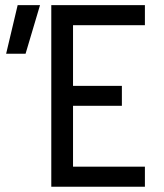

<svg xmlns="http://www.w3.org/2000/svg" viewBox="-20 -713 626 733"><path d="M175.8 0V-693.4H533.2V-616.7H258.8V-385.3H445.3V-309.1H258.8V-76.7H533.2V0ZM3.4 -507.8 47.4 -693.4H132.8L77.6 -507.8Z"/></svg>

Font: Cascadia Mono NF SemiLight
Style: Regular
Weight: 350
Monospace: yes
Designer: Aaron Bell
Foundry: Saja Typeworks
Version: Version 2404.023; ttfautohint (v1.8.4)